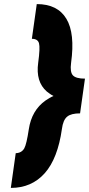

<svg xmlns="http://www.w3.org/2000/svg" viewBox="-20 -820 436 940"><path d="M33 100 57 -70Q86 -71 99 -94Q110 -114 121 -187Q135 -280 203 -328Q212 -334 222 -340Q232 -346 242 -350Q232 -355 224.5 -360.5Q217 -366 209 -372Q154 -420 167 -513Q177 -586 171 -608Q165 -630 136 -630L160 -800Q262 -800 305 -728Q348 -657 328 -512Q322 -467 337 -451Q352 -435 396 -435L372 -265Q328 -265 309 -249Q299 -241 292.5 -226Q286 -211 283 -188Q273 -117 252 -62.5Q231 -8 199 28Q135 100 33 100Z"/></svg>

Font: Unageo
Style: Black-Italic
Weight: 900
Designer: Richard Sepsi
Foundry: Richard Sepsi
Version: Version 2.000